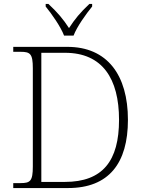

<svg xmlns="http://www.w3.org/2000/svg" viewBox="-20 -951 728 971"><path d="M304 -771H352C369 -816 415 -880 446 -918V-931H432C385 -887 359 -855 329 -809C299 -855 272 -887 225 -931H211V-918C242 -880 287 -816 304 -771ZM47 0H324C531 0 627 -126 627 -345C627 -572 522 -714 321 -714H47V-689H84C133 -689 146 -679 146 -606V-109C146 -35 133 -25 84 -25H47ZM308 -31H189V-684H309C498 -684 582 -553 582 -345C582 -138 500 -31 308 -31Z"/></svg>

Font: Noto Serif Devanagari ExtraLight
Style: Regular
Weight: 200
Designer: Universal Thirst, Indian Type Foundry and the Monotype Design Team
Foundry: Monotype Imaging Inc.
Version: Version 2.004